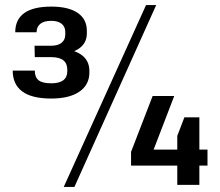

<svg xmlns="http://www.w3.org/2000/svg" viewBox="-20 -728 867 756"><path d="M182 -340Q105 -340 67.5 -368Q30 -396 30 -450H117Q117 -424 132 -412Q147 -400 182 -400Q245 -400 245 -448V-453Q245 -478 229.5 -490.5Q214 -503 182 -503H117L116 -548H182Q208 -548 222.5 -559.5Q237 -571 237 -592V-602Q237 -623 222.5 -634.5Q208 -646 182 -646Q153 -646 138.5 -634Q124 -622 124 -601H40Q40 -651 75.5 -676.5Q111 -702 182 -702Q249 -702 285.5 -677.5Q322 -653 322 -606V-597Q322 -557 289 -535.5Q256 -514 202 -514V-537Q262 -537 297 -514.5Q332 -492 332 -448V-443Q332 -394 292.5 -367Q253 -340 182 -340ZM555 -708H595L273 8H231ZM496 -130 581 -350H666L570 -100L533 -139H797V-76H496ZM678 -193 706 -266H765V0H678Z"/></svg>

Font: Pathway Extreme Medium
Style: Regular
Weight: 500
Designer: Eduardo Rodriguez Tunni
Foundry: Eduardo Rodriguez Tunni
Version: Version 1.001;gftools[0.9.26]